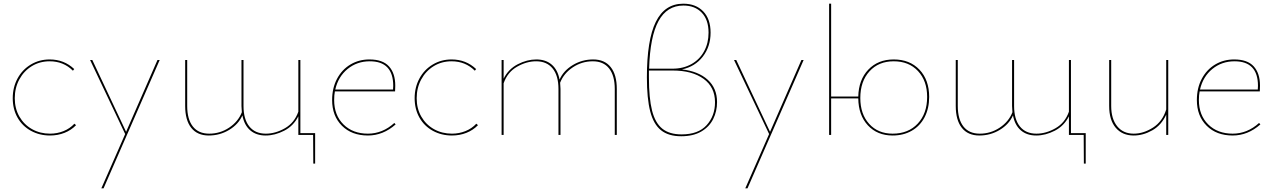

<svg xmlns="http://www.w3.org/2000/svg" viewBox="-20 -731 6901 1040"><path d="M49 -199Q49 -258 75 -306Q101 -354 147 -381.5Q193 -409 249 -409Q327 -409 382 -357L375 -348Q324 -399 249 -399Q195 -399 152 -372.5Q109 -346 84.5 -300.5Q60 -255 60 -199Q60 -143 85 -99.5Q110 -56 153.5 -31.5Q197 -7 251 -7Q290 -7 324.5 -21Q359 -35 383 -61L392 -53Q366 -26 329.5 -11.5Q293 3 251 3Q194 3 147.5 -22.5Q101 -48 75 -94Q49 -140 49 -199Z M845 -406 541 289H529L658 -5L468 -406H480L663 -17L833 -406Z M1687 155H1677L1676 0H1596V-101Q1570 -49 1519.5 -23Q1469 3 1419 3Q1368 3 1335.5 -25Q1303 -53 1293 -106Q1272 -58 1221.5 -27.5Q1171 3 1111 3Q1049 3 1016 -38.5Q983 -80 983 -157V-406H994V-157Q994 -85 1024.5 -46Q1055 -7 1113 -7Q1172 -7 1221 -39.5Q1270 -72 1290 -123Q1288 -145 1288 -157V-406H1299V-157Q1299 -85 1330.5 -46Q1362 -7 1420 -7Q1472 -7 1523.5 -36.5Q1575 -66 1596 -126V-406H1607V-10H1687Z M2123 -57Q2055 3 1973 3Q1885 3 1832 -50Q1779 -103 1779 -189Q1779 -254 1805.5 -304Q1832 -354 1878 -381.5Q1924 -409 1981 -409Q2053 -409 2087 -371.5Q2121 -334 2121 -267Q2121 -245 2120 -236H1794Q1790 -216 1790 -189Q1790 -107 1840.5 -57Q1891 -7 1973 -7Q2052 -7 2116 -65ZM1796 -246H2109Q2110 -253 2110 -266Q2110 -399 1983 -399Q1914 -399 1863 -357.5Q1812 -316 1796 -246Z M2226 -199Q2226 -258 2252 -306Q2278 -354 2324 -381.5Q2370 -409 2426 -409Q2504 -409 2559 -357L2552 -348Q2501 -399 2426 -399Q2372 -399 2329 -372.5Q2286 -346 2261.5 -300.5Q2237 -255 2237 -199Q2237 -143 2262 -99.5Q2287 -56 2330.5 -31.5Q2374 -7 2428 -7Q2467 -7 2501.5 -21Q2536 -35 2560 -61L2569 -53Q2543 -26 2506.5 -11.5Q2470 3 2428 3Q2371 3 2324.5 -22.5Q2278 -48 2252 -94Q2226 -140 2226 -199Z M3321 -249V0H3310V-249Q3310 -321 3279.5 -360Q3249 -399 3191 -399Q3132 -399 3083 -366.5Q3034 -334 3014 -283Q3016 -261 3016 -249V0H3005V-249Q3005 -321 2973.5 -360Q2942 -399 2884 -399Q2832 -399 2780.5 -369.5Q2729 -340 2708 -280V0H2697V-406H2708V-305Q2734 -357 2784.5 -383Q2835 -409 2885 -409Q2936 -409 2968.5 -381Q3001 -353 3011 -300Q3032 -348 3082.5 -378.5Q3133 -409 3193 -409Q3255 -409 3288 -367.5Q3321 -326 3321 -249Z M3864 -178Q3864 -128 3843 -86Q3822 -44 3778.5 -18.5Q3735 7 3670 7Q3601 7 3560.5 -25.5Q3520 -58 3502 -127.5Q3484 -197 3484 -312Q3484 -515 3532.5 -613Q3581 -711 3681 -711Q3749 -711 3789 -669.5Q3829 -628 3829 -554Q3829 -479 3787 -424.5Q3745 -370 3674 -355Q3763 -345 3813.5 -299Q3864 -253 3864 -178ZM3496 -359H3623Q3681 -359 3725.5 -384Q3770 -409 3794 -453.5Q3818 -498 3818 -554Q3818 -624 3781 -662.5Q3744 -701 3682 -701Q3593 -701 3547 -617Q3501 -533 3496 -359ZM3853 -177Q3853 -259 3791 -304Q3729 -349 3624 -349H3495V-311Q3495 -199 3512 -132Q3529 -65 3567.5 -34Q3606 -3 3672 -3Q3762 -3 3807.5 -53Q3853 -103 3853 -177Z M4333 -406 4029 289H4017L4146 -5L3956 -406H3968L4151 -17L4321 -406Z M5013 -206Q5013 -144 4988.5 -96.5Q4964 -49 4919 -23Q4874 3 4815 3Q4732 3 4681 -52Q4630 -107 4629 -198H4482V0H4471V-711H4482V-208H4629Q4631 -299 4683.5 -354Q4736 -409 4821 -409Q4908 -409 4960.5 -353.5Q5013 -298 5013 -206ZM5002 -206Q5002 -293 4952.5 -346Q4903 -399 4821 -399Q4739 -399 4689.5 -344.5Q4640 -290 4640 -200Q4640 -113 4688 -60Q4736 -7 4815 -7Q4900 -7 4951 -61.5Q5002 -116 5002 -206Z M5861 155H5851L5850 0H5770V-101Q5744 -49 5693.5 -23Q5643 3 5593 3Q5542 3 5509.5 -25Q5477 -53 5467 -106Q5446 -58 5395.5 -27.5Q5345 3 5285 3Q5223 3 5190 -38.5Q5157 -80 5157 -157V-406H5168V-157Q5168 -85 5198.5 -46Q5229 -7 5287 -7Q5346 -7 5395 -39.5Q5444 -72 5464 -123Q5462 -145 5462 -157V-406H5473V-157Q5473 -85 5504.5 -46Q5536 -7 5594 -7Q5646 -7 5697.5 -36.5Q5749 -66 5770 -126V-406H5781V-10H5861Z M6308 -406V0H6297V-110Q6271 -53 6221.5 -25Q6172 3 6121 3Q6059 3 6023.5 -39Q5988 -81 5988 -157V-406H5999V-157Q5999 -87 6031.5 -47Q6064 -7 6121 -7Q6174 -7 6225.5 -40Q6277 -73 6297 -138V-406Z M6807 -57Q6739 3 6657 3Q6569 3 6516 -50Q6463 -103 6463 -189Q6463 -254 6489.5 -304Q6516 -354 6562 -381.5Q6608 -409 6665 -409Q6737 -409 6771 -371.5Q6805 -334 6805 -267Q6805 -245 6804 -236H6478Q6474 -216 6474 -189Q6474 -107 6524.5 -57Q6575 -7 6657 -7Q6736 -7 6800 -65ZM6480 -246H6793Q6794 -253 6794 -266Q6794 -399 6667 -399Q6598 -399 6547 -357.5Q6496 -316 6480 -246Z"/></svg>

Font: Ysabeau Infant Hairline
Style: Regular
Weight: 100
Designer: Christian Thalmann (Catharsis Fonts)
Version: Version 0.003